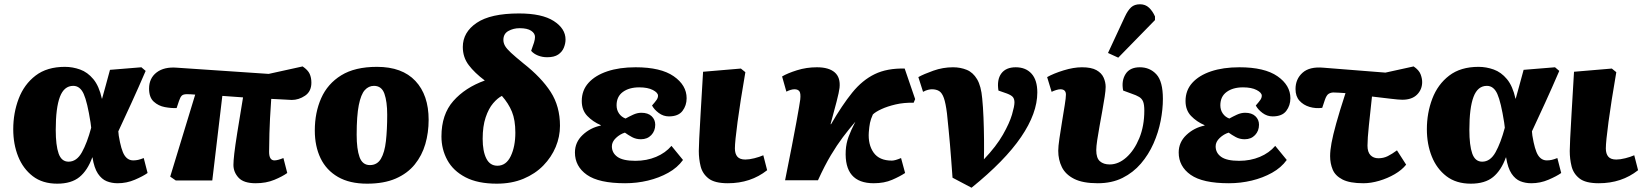

<svg xmlns="http://www.w3.org/2000/svg" viewBox="-20 -844 7719 899"><path d="M248 16Q179 16 133.5 -19Q88 -54 65 -111.5Q42 -169 42 -239Q42 -315 67.5 -382Q93 -449 146.5 -490Q200 -531 284 -531Q320 -531 355 -518.5Q390 -506 417 -473.5Q444 -441 457 -382H458Q466 -411 475 -443.5Q484 -476 495 -517L642 -529L662 -512Q628 -433 595.5 -362Q563 -291 534 -229L536 -209Q547 -142 562.5 -117.5Q578 -93 604 -93Q616 -93 627 -95.5Q638 -98 653 -104L671 -34Q650 -19 611.5 -2.5Q573 14 531 14Q503 14 479.5 4.5Q456 -5 438.5 -31Q421 -57 413 -107H412Q390 -46 352 -15Q314 16 248 16ZM301 -87Q339 -87 363.5 -131Q388 -175 407 -246L404 -270Q389 -366 372 -404Q355 -442 323 -442Q280 -442 260.5 -390.5Q241 -339 241 -236Q241 -163 254.5 -125Q268 -87 301 -87Z M1177 14Q1121 14 1097 -12Q1073 -38 1073 -72Q1073 -90 1077 -125Q1081 -160 1091 -223Q1101 -286 1118 -388Q1094 -390 1069.5 -391.5Q1045 -393 1021 -395L974 1H803L777 -17L894 -401Q883 -402 873.5 -402.5Q864 -403 855 -403Q838 -403 831 -396Q824 -389 818 -371L807 -338Q782 -337 752 -342.5Q722 -348 700 -368Q678 -388 678 -429Q678 -478 713.5 -505Q749 -532 809 -527L1238 -498L1397 -533Q1422 -516 1430 -498Q1438 -480 1438 -457Q1438 -416 1408.5 -396Q1379 -376 1346 -376Q1325 -377 1300 -378.5Q1275 -380 1250 -381Q1243 -280 1241.5 -220Q1240 -160 1240 -133Q1240 -93 1265 -93Q1280 -93 1307 -104L1325 -34Q1303 -18 1264.5 -2Q1226 14 1177 14Z M1699 16Q1617 16 1562.5 -15.5Q1508 -47 1481 -103Q1454 -159 1454 -233Q1454 -317 1484 -384.5Q1514 -452 1578 -491.5Q1642 -531 1745 -531Q1863 -531 1925 -465Q1987 -399 1987 -283Q1987 -223 1971.5 -169.5Q1956 -116 1922 -74Q1888 -32 1833 -8Q1778 16 1699 16ZM1712 -71Q1746 -71 1763.5 -100.5Q1781 -130 1787 -183.5Q1793 -237 1793 -307Q1793 -368 1780 -405Q1767 -442 1731 -442Q1706 -442 1688 -422Q1670 -402 1660 -352Q1650 -302 1650 -213Q1650 -146 1663.5 -108.5Q1677 -71 1712 -71Z M2306 16Q2217 16 2159.5 -14Q2102 -44 2074.5 -94.5Q2047 -145 2047 -205Q2047 -308 2102.5 -371Q2158 -434 2250 -467Q2202 -503 2174.5 -539.5Q2147 -576 2147 -624Q2147 -693 2212 -737Q2277 -781 2410 -781Q2518 -781 2573 -745.5Q2628 -710 2628 -659Q2628 -640 2620 -620.5Q2612 -601 2593.5 -588.5Q2575 -576 2542 -576Q2519 -576 2499 -584Q2479 -592 2467 -606Q2476 -630 2480.5 -645Q2485 -660 2485 -671Q2485 -688 2467 -700Q2449 -712 2413 -712Q2384 -712 2360.5 -699Q2337 -686 2337 -657Q2337 -643 2344.5 -629.5Q2352 -616 2372.5 -597Q2393 -578 2431 -547Q2515 -481 2558.5 -413.5Q2602 -346 2602 -255Q2602 -204 2582 -156Q2562 -108 2524 -69Q2486 -30 2431 -7Q2376 16 2306 16ZM2309 -68Q2350 -68 2371.5 -113Q2393 -158 2393 -223Q2393 -282 2377 -321Q2361 -360 2330 -395Q2310 -385 2289 -360.5Q2268 -336 2254 -294.5Q2240 -253 2240 -194Q2240 -136 2257 -102Q2274 -68 2309 -68Z M2907 14Q2784 14 2728 -25.5Q2672 -65 2672 -130Q2672 -178 2708 -212Q2744 -246 2793 -256V-258Q2756 -274 2730 -301Q2704 -328 2704 -371Q2704 -421 2735.5 -456Q2767 -491 2823.5 -510Q2880 -529 2956 -529Q3074 -529 3134.5 -487Q3195 -445 3195 -384Q3195 -350 3175.5 -324.5Q3156 -299 3112 -299Q3086 -299 3064.5 -315Q3043 -331 3033 -350Q3048 -367 3054.5 -376.5Q3061 -386 3061 -396Q3061 -410 3037 -422.5Q3013 -435 2973 -435Q2926 -435 2896.5 -413.5Q2867 -392 2867 -351Q2867 -329 2878.5 -312.5Q2890 -296 2909 -289Q2925 -298 2944.5 -307Q2964 -316 2983 -316Q3014 -316 3031 -300Q3048 -284 3048 -260Q3048 -231 3029.5 -211.5Q3011 -192 2981 -192Q2958 -192 2939.5 -202Q2921 -212 2906 -223Q2883 -216 2864 -198Q2845 -180 2845 -159Q2845 -128 2871 -109.5Q2897 -91 2955 -91Q3008 -91 3052 -109.5Q3096 -128 3124 -161L3178 -95Q3152 -59 3109 -35Q3066 -11 3014 1.5Q2962 14 2907 14Z M3388 14Q3326 14 3297.5 -8.5Q3269 -31 3260.5 -65.5Q3252 -100 3252 -137Q3252 -153 3254 -195Q3256 -237 3260.5 -313Q3265 -389 3272 -508L3449 -523L3470 -506Q3446 -367 3433.5 -273.5Q3421 -180 3421 -149Q3421 -124 3432.5 -110.5Q3444 -97 3470 -97Q3488 -97 3512 -103Q3536 -109 3554 -117L3572 -47Q3495 14 3388 14Z M4071 14Q3932 14 3940 -139Q3942 -173 3953 -203Q3964 -233 3985 -274Q3954 -238 3926.5 -201.5Q3899 -165 3870.5 -117.5Q3842 -70 3810 0H3656Q3693 -184 3709 -272.5Q3725 -361 3727 -378Q3730 -407 3723 -416.5Q3716 -426 3700 -426Q3684 -426 3662 -415L3642 -486Q3667 -501 3711.5 -515Q3756 -529 3805 -529Q3861 -529 3888.5 -505Q3916 -481 3911 -433Q3909 -414 3897 -367.5Q3885 -321 3869 -263L3871 -262Q3923 -352 3970.5 -410.5Q4018 -469 4076 -497Q4134 -525 4216 -523L4265 -380L4258 -363Q4212 -364 4173.5 -355Q4135 -346 4107 -333Q4079 -320 4067 -308Q4057 -286 4053.5 -268.5Q4050 -251 4048 -225Q4044 -167 4070.5 -129.5Q4097 -92 4156 -92Q4171 -92 4199 -104L4218 -34Q4194 -18 4157 -2Q4120 14 4071 14Z M4529 35 4440 -12Q4436 -63 4433.5 -100Q4431 -137 4428 -168.5Q4425 -200 4422 -233.5Q4419 -267 4414 -313Q4408 -361 4399.5 -385Q4391 -409 4377.5 -417.5Q4364 -426 4343 -426Q4336 -426 4325.5 -423.5Q4315 -421 4302 -414L4280 -483Q4305 -497 4350 -513Q4395 -529 4442 -529Q4477 -529 4506.5 -517Q4536 -505 4555 -473Q4574 -441 4579 -383Q4583 -344 4585 -293.5Q4587 -243 4587.5 -191.5Q4588 -140 4587 -98Q4645 -159 4676 -213.5Q4707 -268 4718.5 -307.5Q4730 -347 4730 -364Q4730 -380 4723 -389Q4716 -398 4695 -406L4655 -420Q4647 -471 4668.5 -500Q4690 -529 4736 -529Q4783 -529 4810 -499Q4837 -469 4837 -411Q4837 -314 4761 -202.5Q4685 -91 4529 35Z M5120 14Q5050 14 5009.5 -6.5Q4969 -27 4952 -61.5Q4935 -96 4935 -138Q4935 -158 4940.5 -195.5Q4946 -233 4953 -275.5Q4960 -318 4965.5 -352.5Q4971 -387 4971 -401Q4971 -426 4945 -426Q4937 -426 4925.5 -422.5Q4914 -419 4904 -414L4883 -483Q4913 -500 4960 -514.5Q5007 -529 5046 -529Q5090 -529 5114 -515.5Q5138 -502 5147.5 -480.5Q5157 -459 5157 -437Q5157 -421 5152.5 -391.5Q5148 -362 5141.5 -326Q5135 -290 5128.5 -254Q5122 -218 5117.5 -188Q5113 -158 5113 -141Q5113 -104 5130 -89Q5147 -74 5176 -74Q5217 -74 5254 -107Q5291 -140 5314.5 -197Q5338 -254 5338 -326Q5338 -354 5332.5 -368Q5327 -382 5314 -390Q5301 -398 5277 -406L5239 -420Q5230 -465 5250 -497Q5270 -529 5317 -529Q5364 -529 5394.5 -496Q5425 -463 5425 -381Q5425 -332 5414.5 -278Q5404 -224 5381 -172Q5358 -120 5322 -78Q5286 -36 5236 -11Q5186 14 5120 14ZM5216 -574 5168 -596 5247 -766Q5261 -796 5276.5 -810Q5292 -824 5318 -824Q5343 -824 5360 -808Q5377 -792 5388 -767V-750Z M5734 14Q5611 14 5555 -25.5Q5499 -65 5499 -130Q5499 -178 5535 -212Q5571 -246 5620 -256V-258Q5583 -274 5557 -301Q5531 -328 5531 -371Q5531 -421 5562.5 -456Q5594 -491 5650.5 -510Q5707 -529 5783 -529Q5901 -529 5961.5 -487Q6022 -445 6022 -384Q6022 -350 6002.5 -324.5Q5983 -299 5939 -299Q5913 -299 5891.5 -315Q5870 -331 5860 -350Q5875 -367 5881.5 -376.5Q5888 -386 5888 -396Q5888 -410 5864 -422.5Q5840 -435 5800 -435Q5753 -435 5723.5 -413.5Q5694 -392 5694 -351Q5694 -329 5705.5 -312.5Q5717 -296 5736 -289Q5752 -298 5771.5 -307Q5791 -316 5810 -316Q5841 -316 5858 -300Q5875 -284 5875 -260Q5875 -231 5856.5 -211.5Q5838 -192 5808 -192Q5785 -192 5766.5 -202Q5748 -212 5733 -223Q5710 -216 5691 -198Q5672 -180 5672 -159Q5672 -128 5698 -109.5Q5724 -91 5782 -91Q5835 -91 5879 -109.5Q5923 -128 5951 -161L6005 -95Q5979 -59 5936 -35Q5893 -11 5841 1.5Q5789 14 5734 14Z M6364 14Q6300 14 6266 -3.5Q6232 -21 6220 -50Q6208 -79 6208 -113Q6208 -139 6214.5 -174.5Q6221 -210 6236.5 -266Q6252 -322 6280 -408Q6263 -409 6248.5 -410Q6234 -411 6224 -411Q6212 -411 6201.5 -405Q6191 -399 6183 -375L6171 -339Q6140 -335 6111.5 -343.5Q6083 -352 6064.5 -372.5Q6046 -393 6046 -427Q6046 -474 6079 -503.5Q6112 -533 6177 -527L6467 -504L6599 -533Q6624 -516 6631.5 -496.5Q6639 -477 6639 -460Q6639 -425 6615 -401Q6591 -377 6546 -377Q6530 -377 6493 -381.5Q6456 -386 6404 -392Q6396 -318 6389.5 -256.5Q6383 -195 6383 -162Q6383 -132 6397 -117.5Q6411 -103 6434 -103Q6458 -103 6478 -113Q6498 -123 6521 -140L6564 -73Q6544 -48 6510.5 -28.5Q6477 -9 6438 2.5Q6399 14 6364 14Z M6867 16Q6798 16 6752.5 -19Q6707 -54 6684 -111.5Q6661 -169 6661 -239Q6661 -315 6686.5 -382Q6712 -449 6765.5 -490Q6819 -531 6903 -531Q6939 -531 6974 -518.5Q7009 -506 7036 -473.5Q7063 -441 7076 -382H7077Q7085 -411 7094 -443.5Q7103 -476 7114 -517L7261 -529L7281 -512Q7247 -433 7214.5 -362Q7182 -291 7153 -229L7155 -209Q7166 -142 7181.5 -117.5Q7197 -93 7223 -93Q7235 -93 7246 -95.5Q7257 -98 7272 -104L7290 -34Q7269 -19 7230.5 -2.5Q7192 14 7150 14Q7122 14 7098.5 4.5Q7075 -5 7057.5 -31Q7040 -57 7032 -107H7031Q7009 -46 6971 -15Q6933 16 6867 16ZM6920 -87Q6958 -87 6982.5 -131Q7007 -175 7026 -246L7023 -270Q7008 -366 6991 -404Q6974 -442 6942 -442Q6899 -442 6879.5 -390.5Q6860 -339 6860 -236Q6860 -163 6873.5 -125Q6887 -87 6920 -87Z M7466 14Q7404 14 7375.5 -8.5Q7347 -31 7338.5 -65.5Q7330 -100 7330 -137Q7330 -153 7332 -195Q7334 -237 7338.5 -313Q7343 -389 7350 -508L7527 -523L7548 -506Q7524 -367 7511.5 -273.5Q7499 -180 7499 -149Q7499 -124 7510.5 -110.5Q7522 -97 7548 -97Q7566 -97 7590 -103Q7614 -109 7632 -117L7650 -47Q7573 14 7466 14Z"/></svg>

Font: Literata 12pt ExtraBold
Style: Italic
Weight: 800
Italic angle: -2°
Designer: Latin by Veronika Burian and Jose Scaglione. Greek by Irene Vlachou. Cyrillic by Vera Evstafieva
Foundry: TypeTogether
Version: Version 3.002